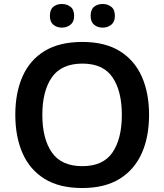

<svg xmlns="http://www.w3.org/2000/svg" viewBox="-20 -936 827 966"><path d="M730 -358Q730 -247 693 -164.5Q656 -82 581.5 -36Q507 10 394 10Q279 10 204.5 -36Q130 -82 93.5 -165Q57 -248 57 -359Q57 -469 93.5 -551.5Q130 -634 204.5 -679.5Q279 -725 395 -725Q507 -725 581.5 -679.5Q656 -634 693 -551.5Q730 -469 730 -358ZM193 -358Q193 -238 241 -169Q289 -100 394 -100Q499 -100 546 -169Q593 -238 593 -358Q593 -478 546 -547Q499 -616 395 -616Q289 -616 241 -547Q193 -478 193 -358ZM231 -856Q231 -888 248.5 -902Q266 -916 291 -916Q316 -916 334.5 -902Q353 -888 353 -856Q353 -826 334.5 -811.5Q316 -797 291 -797Q266 -797 248.5 -811.5Q231 -826 231 -856ZM436 -856Q436 -888 453.5 -902Q471 -916 497 -916Q521 -916 539.5 -902Q558 -888 558 -856Q558 -826 539.5 -811.5Q521 -797 497 -797Q471 -797 453.5 -811.5Q436 -826 436 -856Z"/></svg>

Font: Noto Sans Thai Looped SemiBold
Style: Regular
Weight: 600
Designer: Sasikarn Vongin, Ben Mitchell
Foundry: The Fontpad Ltd
Version: Version 1.001; ttfautohint (v1.8.4.7-5d5b)